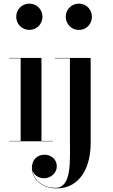

<svg xmlns="http://www.w3.org/2000/svg" viewBox="-20 -780 626 1060"><path d="M69.5 -687.5C69.5 -647 101.5 -615 142 -615C182.5 -615 214.5 -647 214.5 -687.5C214.5 -728 182.5 -760 142 -760C101.5 -760 69.5 -728 69.5 -687.5ZM343 -687.5C343 -647 375 -614.5 415.5 -614.5C456 -614.5 487.5 -647 487.5 -687.5C487.5 -728 456 -760 415.5 -760C375 -760 343 -728 343 -687.5ZM31.5 -2V0H271.5V-2H209V-460H31.5V-458H94V-2ZM480.5 -460H283V-458H366V-20.5C366 106.5 378.5 257 286 257C217 257 166 215 159 160C166 185.5 192.5 204 223.5 204C264.5 203.5 293.5 172 293.5 139C293.5 95.5 258 74 225.5 74C187.5 74 156 101 156 146C156 207.5 208 260 292.5 260C422.5 260 480.5 142.5 480.5 11.5Z"/></svg>

Font: Bodoni* 96pt Medium
Style: Regular
Weight: 500
Version: Version 2.3